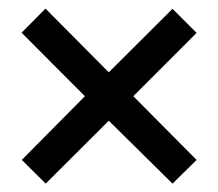

<svg xmlns="http://www.w3.org/2000/svg" viewBox="-20 -532 520 458"><path d="M391.5 -94 239.5 -244 89 -94 32 -150.5 182.5 -302.5 31.5 -454 88.5 -511.5 239.5 -359.5 391.5 -511 449 -453.5 298 -302.5 449 -150.5Z"/></svg>

Font: Acari Sans Neue SemiBold
Style: Regular
Weight: 600
Designer: Alfredo Marco Pradil (font), Cristiano Sobral (main changes)
Foundry: Hanken Design Co. (font), Cristiano Sobral (main changes)
Version: Version 2.459;March 19, 2022;FontCreator 14.0.0.2808 64-bit;